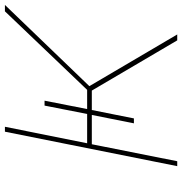

<svg xmlns="http://www.w3.org/2000/svg" viewBox="0 -740 740 780"><g transform="rotate(-90 370.0 -350.0)"><path d="M225 -700H245L178 -366H297L331 -539H351L317 -366H395L714 -700H740L410 -357L620 0H596L392 -347H313L279 -176H259L293 -347H174L105 0H85Z"/></g></svg>

Font: Argentum Sans Thin
Style: Italic
Weight: 100
Italic angle: -11°
Designer: Julieta Ulanovsky (font), Cristiano Sobral (main changes and remaster)
Foundry: Julieta Ulanovsky (font), Cristiano Sobral (main changes and remaster)
Version: Version 2.007;June 15, 2022;FontCreator 14.0.0.2814 64-bit; 